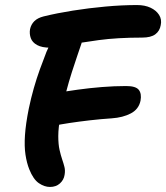

<svg xmlns="http://www.w3.org/2000/svg" viewBox="-20 -729 659 761"><path d="M178 12Q156 12 134 -3Q112 -18 96 -58Q86 -83 81 -116Q76 -149 79 -193.5Q82 -238 94 -298Q103 -341 114 -379.5Q125 -418 138 -454Q151 -490 164 -523Q183 -570 209 -592Q235 -614 267 -614Q296 -614 302.5 -596.5Q309 -579 303 -557Q296 -536 286 -507Q276 -478 264.5 -442Q253 -406 241.5 -362.5Q230 -319 220 -270Q211 -223 211 -190Q211 -157 216 -135Q221 -113 226.5 -97Q232 -81 235.5 -67Q239 -53 236 -36Q233 -16 217.5 -2Q202 12 178 12ZM191 -230Q159 -223 141.5 -229.5Q124 -236 119 -250.5Q114 -265 117 -280Q121 -299 133 -315.5Q145 -332 163 -343.5Q181 -355 202 -360Q241 -367 287.5 -373.5Q334 -380 383.5 -384Q433 -388 480 -388Q518 -388 530 -373Q542 -358 537 -330Q530 -296 498.5 -279.5Q467 -263 423 -260Q378 -257 335 -252Q292 -247 255.5 -241.5Q219 -236 191 -230ZM179 -540Q146 -540 127 -550.5Q108 -561 102 -578Q96 -595 99 -613Q103 -632 116 -645Q129 -658 153 -664Q206 -677 269 -687Q332 -697 398 -703Q464 -709 523 -709Q554 -709 576.5 -698.5Q599 -688 610.5 -670Q622 -652 617 -629Q613 -606 595.5 -593Q578 -580 543 -580Q445 -580 371 -570Q297 -560 249 -550Q201 -540 179 -540Z"/></svg>

Font: Shantell Sans Light SemiBold
Style: Italic
Weight: 600
Italic angle: -11°
Version: Version 1.011;[c5ecc13dd]